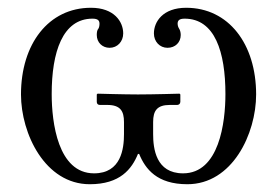

<svg xmlns="http://www.w3.org/2000/svg" viewBox="-20 -462 713 494"><path d="M299 -148V-117C299 -80 292 -16 222 -16C129 -16 113 -147 113 -220C113 -328 141 -414 218 -414C232 -414 236 -409 236 -401C236 -396 235 -391 233 -388C230 -385 229 -379 229 -372C229 -353 243 -339 262 -339C282 -339 297 -355 297 -376C297 -406 274 -442 214 -442C105 -442 34 -349 34 -219C34 -118 96 12 211 12C289 12 319 -27 335 -66H338C354 -27 384 12 462 12C578 12 639 -118 639 -219C639 -349 568 -442 459 -442C399 -442 376 -406 376 -376C376 -355 391 -339 411 -339C431 -339 445 -353 445 -372C445 -379 443 -385 441 -388C439 -391 437 -396 437 -401C437 -409 441 -414 455 -414C533 -414 560 -328 560 -220C560 -147 544 -16 451 -16C381 -16 374 -80 374 -117V-148C374 -177 384 -192 417 -192H436C440 -192 444 -195 444 -200V-219L442 -221C442 -221 374 -219 335 -219C299 -219 231 -221 231 -221L229 -219V-200C229 -195 232 -192 237 -192H256C290 -192 299 -176 299 -148Z"/></svg>

Font: Libertinus Serif Display
Style: Regular
Weight: 400
Designer: Philipp H. Poll
Foundry: Khaled Hosny
Version: Version 6.1